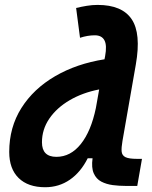

<svg xmlns="http://www.w3.org/2000/svg" viewBox="-20 -763 626 793"><path d="M166.5 10.3Q95.7 10.3 56.9 -27.8Q18.1 -65.9 18.1 -135.3Q18.1 -237.3 68.4 -316.9Q118.7 -396.5 207.5 -448.2Q296.4 -500 411.6 -518.1L414.1 -530.8Q422.4 -575.7 411.4 -596.4Q400.4 -617.2 371.6 -617.2Q341.8 -617.2 310.5 -606.9L294.4 -730Q316.4 -735.4 338.6 -739Q360.8 -742.7 383.3 -742.7Q483.9 -742.7 523.7 -683.8Q563.5 -625 541 -496.6L485.8 -180.7Q481 -153.3 482.4 -137.2Q483.9 -121.1 498 -114Q512.2 -106.9 545.9 -106.9H566.4L546.9 4.9H499Q472.2 4.9 445.8 1.5Q419.4 -2 398.4 -12.9Q377.4 -23.9 367.2 -47.1Q356.9 -70.3 362.3 -109.4H342.3Q313.5 -51.8 268.6 -20.8Q223.6 10.3 166.5 10.3ZM376 -316.9 389.6 -393.6Q321.3 -380.4 267.8 -349.1Q214.4 -317.9 183.8 -273.2Q153.3 -228.5 153.3 -175.3Q153.3 -115.2 212.9 -115.2Q271.5 -115.2 313.7 -168Q356 -220.7 376 -316.9Z"/></svg>

Font: Cascadia Mono
Style: Bold Italic
Weight: 700
Italic angle: -10°
Monospace: yes
Designer: Aaron Bell
Foundry: Saja Typeworks
Version: Version 2404.023; ttfautohint (v1.8.4)